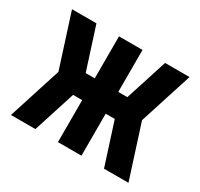

<svg xmlns="http://www.w3.org/2000/svg" viewBox="-110 -620 790 758"><g transform="rotate(30 285.5 -241.0)"><path d="M17.9 -482.1H129.3L190.7 -290.7H232.1V-482.1H339.3V-290.7H380.7L442.1 -482.1H553.6L476.4 -241.4V-240.7L553.6 0H442.1L380.7 -191.4H339.3V0H232.1V-191.4H190.7L129.3 0H17.9L95 -240.7V-241.4Z"/></g></svg>

Font: Aire Exterior
Style: Regular
Weight: 400
Width: 4
Designer: Jayvee Enaguas (HarvettFox96)
Version: 20190503.02